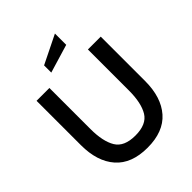

<svg xmlns="http://www.w3.org/2000/svg" viewBox="-253 -1067 1227 1227"><g transform="rotate(-45 360.0 -453.5)"><path d="M70 -299V-700H186V-329Q186 -217 222.5 -156.5Q259 -96 360 -96Q461 -96 497.5 -156.5Q534 -217 534 -329V-700H650V-299Q650 -152 577 -69Q504 14 360 14Q216 14 143 -69Q70 -152 70 -299ZM264 -826 457 -921V-819L264 -761Z"/></g></svg>

Font: Cabin SemiBold
Style: Regular
Weight: 600
Designer: Pablo Impallari
Foundry: Pablo Impallari. http://www.impallari.com Igino Marini. http://www.ikern.com
Version: Version 2.001